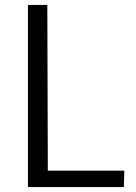

<svg xmlns="http://www.w3.org/2000/svg" viewBox="-20 -763 554 783"><path d="M94 0V-743H173L175 -67H487L485 0Z"/></svg>

Font: Merriweather Sans Light
Style: Regular
Weight: 300
Designer: Eben Sorkin
Foundry: Eben Sorkin
Version: Version 2.001; ttfautohint (v1.8.3)